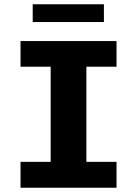

<svg xmlns="http://www.w3.org/2000/svg" viewBox="-20 -878 640 898"><path d="M76 0V-121H217V-566H76V-686H525V-566H384V-121H525V0ZM133 -775V-858H466V-775Z"/></svg>

Font: Chivo Mono Medium
Style: Bold
Weight: 700
Monospace: yes
Version: Version 1.008